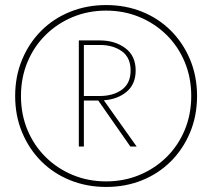

<svg xmlns="http://www.w3.org/2000/svg" viewBox="-20 -730 840 760"><path d="M40 -350Q40 -428 67.5 -494Q95 -560 143.5 -608.5Q192 -657 258 -683.5Q324 -710 400 -710Q477 -710 542.5 -683.5Q608 -657 656.5 -608.5Q705 -560 732.5 -494Q760 -428 760 -350Q760 -272 732.5 -206Q705 -140 656.5 -91.5Q608 -43 542.5 -16.5Q477 10 400 10Q324 10 258 -16.5Q192 -43 143.5 -91.5Q95 -140 67.5 -206Q40 -272 40 -350ZM63 -350Q63 -277 89 -215Q115 -153 161.5 -107.5Q208 -62 269 -37Q330 -12 400 -12Q470 -12 531 -37Q592 -62 638.5 -107.5Q685 -153 711 -215Q737 -277 737 -350Q737 -423 711 -485Q685 -547 638.5 -592.5Q592 -638 531 -663Q470 -688 400 -688Q330 -688 269 -663Q208 -638 161.5 -592.5Q115 -547 89 -485Q63 -423 63 -350ZM292 -570H375Q435 -570 476 -539.5Q517 -509 517 -451Q517 -397 481.5 -367Q446 -337 391 -333L521 -150H496L369 -332H312V-150H292ZM375 -552H312V-350H375Q428 -350 462.5 -375Q497 -400 497 -451Q497 -502 462.5 -527Q428 -552 375 -552Z"/></svg>

Font: Jost* Thin
Style: Regular
Weight: 200
Version: Version 3.7